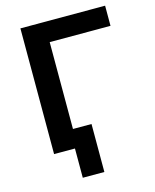

<svg xmlns="http://www.w3.org/2000/svg" viewBox="-127 -791 841 1040"><g transform="rotate(-15 293.5 -270.5)"><path d="M206 164V0H98V-105H327V164ZM89 0V-705H564V-592H223V0Z"/></g></svg>

Font: Nunito Sans 9pt
Style: Bold
Weight: 700
Version: Version 3.101;gftools[0.9.27]